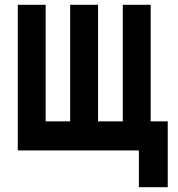

<svg xmlns="http://www.w3.org/2000/svg" viewBox="-20 -626 740 799"><path d="M558 153H678V-121H607V-606H491V-121H388V-606H272V-121H170V-606H54V0H558Z"/></svg>

Font: Martian Mono Std Md
Style: Regular
Weight: 500
Monospace: yes
Designer: Roman Shamin
Foundry: Evil Martians
Version: Version 1.000